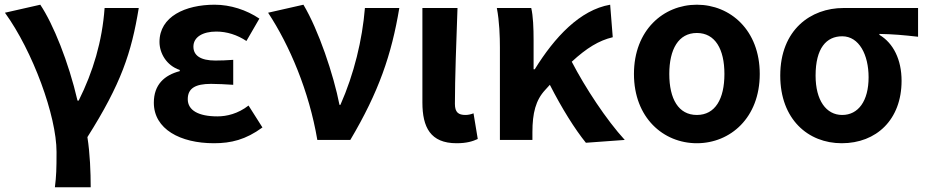

<svg xmlns="http://www.w3.org/2000/svg" viewBox="-20 -594 3930 815"><path d="M213 201H365C365 138 362 57 351 -12C494 -238 538 -370 569 -560H424C414 -419 375 -289 314 -167H309C271 -331 206 -492 151 -574L1 -540C119 -377 220 -102 220 51C220 124 219 153 213 201Z M888 14C961 14 1023 -1 1094 -53L1035 -146C990 -111 942 -100 903 -100C822 -100 777 -126 777 -173C777 -219 809 -238 876 -238C906 -238 937 -236 970 -234V-340C944 -338 917 -337 894 -337C832 -337 801 -358 801 -396C801 -437 841 -460 898 -460C943 -460 987 -446 1026 -420L1081 -515C1026 -552 958 -574 891 -574C767 -574 657 -524 657 -416C657 -369 686 -316 743 -297V-292C678 -275 633 -235 633 -158C633 -46 745 14 888 14Z M1327 0H1467C1588 -204 1642 -362 1675 -560H1529C1518 -425 1483 -280 1425 -149H1421C1396 -277 1332 -467 1268 -574L1118 -540C1209 -402 1292 -207 1327 0Z M1918 14C1961 14 1986 6 2008 -4L1990 -113C1978 -108 1965 -106 1956 -106C1926 -106 1911 -117 1911 -153C1911 -258 1917 -423 1922 -560H1773V-159C1773 -54 1807 14 1918 14Z M2467 12 2632 0C2554 -85 2464 -222 2407 -332C2470 -390 2522 -422 2581 -436L2570 -574C2442 -552 2334 -436 2250 -300H2245V-423C2245 -475 2243 -526 2235 -560H2089C2100 -503 2102 -437 2102 -393V0H2240V-33C2240 -114 2254 -169 2294 -212L2314 -234C2365 -134 2420 -46 2467 12Z M2938 14C3080 14 3205 -94 3205 -280C3205 -466 3080 -574 2938 -574C2796 -574 2671 -466 2671 -280C2671 -94 2796 14 2938 14ZM2938 -106C2860 -106 2821 -174 2821 -280C2821 -385 2860 -454 2938 -454C3016 -454 3055 -385 3055 -280C3055 -174 3016 -106 2938 -106Z M3553 14C3700 14 3807 -86 3807 -251C3807 -341 3772 -411 3713 -446V-450C3772 -449 3815 -445 3877 -438V-560H3560C3422 -560 3292 -468 3292 -273C3292 -88 3410 14 3553 14ZM3555 -106C3487 -106 3442 -168 3442 -273C3442 -390 3488 -440 3555 -440C3627 -440 3667 -361 3667 -266C3667 -165 3623 -106 3555 -106Z"/></svg>

Font: Noto Sans Mono CJK HK
Style: Bold
Weight: 700
Designer: Ryoko NISHIZUKA 西塚涼子 (kana, bopomofo & ideographs); Paul D. Hunt (Latin, Greek & Cyrillic); Sandoll Communications 산돌커뮤니
Foundry: Adobe
Version: Version 2.004;hotconv 1.0.118;makeotfexe 2.5.65603